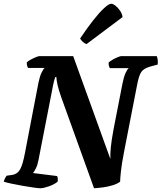

<svg xmlns="http://www.w3.org/2000/svg" viewBox="-35 -1003 861 1023"><path d="M180 0Q171 0 145.5 -3.5Q120 -7 88.5 -12.5Q57 -18 28.5 -24Q0 -30 -15 -35Q-12 -46 -7.5 -54.5Q-3 -63 1 -67L30 -71Q57 -75 71.5 -99.5Q86 -124 98 -188L170 -563Q177 -597 187 -617Q197 -637 203 -641H114Q112 -645 109.5 -653Q107 -661 108 -671Q115 -678 129 -685.5Q143 -693 156.5 -698.5Q170 -704 175 -704H355L553 -156Q552 -183 555.5 -219Q559 -255 570 -314L618 -560Q625 -595 634.5 -615Q644 -635 651 -640H550Q548 -644 545.5 -651.5Q543 -659 544 -670Q551 -677 565 -685Q579 -693 592.5 -698.5Q606 -704 611 -704H800Q803 -698 805 -686Q807 -674 805 -659L764 -648Q730 -638 717.5 -619Q705 -600 696 -553L626 -194Q613 -127 609 -87.5Q605 -48 605 -35Q589 -23 564 -15.5Q539 -8 512.5 -4.5Q486 -1 466 0L292 -483Q278 -522 271.5 -551Q265 -580 266 -592H259Q257 -586 253 -571.5Q249 -557 243 -524L170 -150Q165 -123 156 -105.5Q147 -88 141 -81L269 -65Q271 -62 272.5 -53.5Q274 -45 272 -35Q254 -20 225 -10Q196 0 180 0ZM426 -768Q414 -772 404.5 -781.5Q395 -791 392 -798Q428 -852 461 -894Q494 -936 519.5 -959.5Q545 -983 557 -983Q567 -983 580.5 -972.5Q594 -962 605 -945.5Q616 -929 618 -912Z"/></svg>

Font: Texturina 72pt 72pt ExtraBold
Style: Italic
Weight: 800
Italic angle: -11°
Designer: Guillermo Torres Carreño
Foundry: Omnibus-Type
Version: Version 1.002; ttfautohint (v1.8.3)